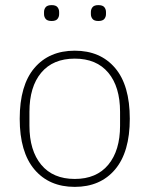

<svg xmlns="http://www.w3.org/2000/svg" viewBox="-20 -718 584 750"><path d="M272 12Q172 12 114.5 -56Q57 -124 57 -254Q57 -385 114.5 -452.5Q172 -520 272 -520Q372 -520 429.5 -452.5Q487 -385 487 -254Q487 -124 429.5 -56Q372 12 272 12ZM272 -19Q357 -19 403 -74.5Q449 -130 449 -227V-281Q449 -379 403 -434Q357 -489 272 -489Q187 -489 141 -434Q95 -379 95 -281V-227Q95 -130 141 -74.5Q187 -19 272 -19ZM182 -636Q165 -636 158.5 -644Q152 -652 152 -663V-671Q152 -682 158.5 -690Q165 -698 182 -698Q198 -698 204.5 -690Q211 -682 211 -671V-663Q211 -652 204.5 -644Q198 -636 182 -636ZM364 -636Q348 -636 341.5 -644Q335 -652 335 -663V-671Q335 -682 341.5 -690Q348 -698 364 -698Q381 -698 387.5 -690Q394 -682 394 -671V-663Q394 -652 387.5 -644Q381 -636 364 -636Z"/></svg>

Font: IBM Plex Sans Hebrew ExtLt
Style: Regular
Weight: 200
Designer: Mike Abbink, Paul van der Laan, Pieter van Rosmalen, Yanek Iontef
Foundry: Bold Monday
Version: Version 1.3